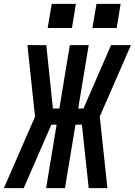

<svg xmlns="http://www.w3.org/2000/svg" viewBox="-42 -967 693 987"><path d="M80 0H-22L138 -367L99 -735H196L230 -409H263L317 -735H414L360 -409H387L529 -735H631L471 -368L510 0H414L379 -326H346L292 0H195L249 -326H222ZM433 -823 454 -947H578L558 -823ZM203 -823 224 -947H348L328 -823Z"/></svg>

Font: Iosevka SS04 Medium Extended
Style: Italic
Weight: 500
Width: 7
Italic angle: -9°
Monospace: yes
Designer: Belleve Invis
Foundry: Belleve Invis
Version: Version 19.0.0; ttfautohint (v1.8.4)